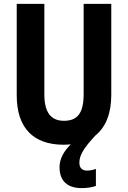

<svg xmlns="http://www.w3.org/2000/svg" viewBox="-20 -734 658 987"><path d="M388 102C388 64 411 26 471 -38C524 -81 552 -151 552 -246V-714H410V-250C410 -154 379 -113 309 -113C243 -113 208 -154 208 -249V-714H66V-243C66 -77 151 10 307 10C320 10 332 9 344 8C306 45 286 85 286 125C286 194 324 233 400 233C426 233 453 229 473 222V134C463 139 442 143 427 143C404 143 388 131 388 102Z"/></svg>

Font: Noto Sans Thai Looped Condensed
Style: Bold
Weight: 700
Width: 3
Designer: Sasikarn Vongin, Ben Mitchell
Foundry: The Fontpad Ltd
Version: Version 1.001